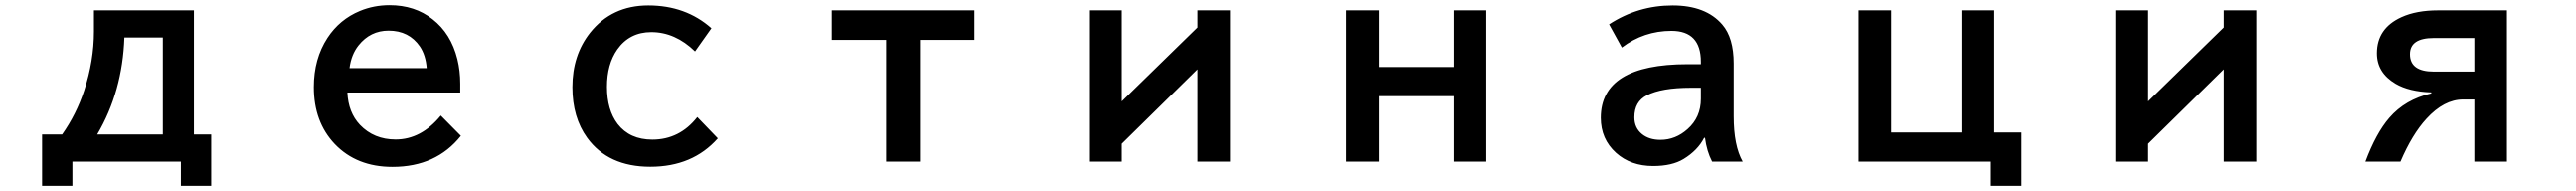

<svg xmlns="http://www.w3.org/2000/svg" viewBox="-20 -605 10040 744"><path d="M346.2 -564.9H735.8V-81.1H803.2V119.1H685.1V24.9H262.2V119.1H144V-81.1H222.2Q277.8 -160.2 308.1 -252.4Q346.2 -368.7 346.2 -482.9ZM614.7 -459H464.8Q457.5 -248.5 358.9 -81.1H614.7Z M1773.9 -244.6H1334Q1337.4 -167 1382.8 -118.7Q1437.5 -61.5 1522 -61.5Q1621.6 -61.5 1698.2 -154.8L1776.4 -75.7Q1680.2 45.4 1509.8 45.4Q1370.1 45.4 1284.7 -43.9Q1203.1 -129.9 1203.1 -265.6Q1203.1 -376 1256.3 -457.5Q1303.7 -529.8 1382.8 -562.5Q1437 -585 1498.5 -585Q1596.7 -585 1666 -530.3Q1737.8 -474.6 1762.7 -374.5Q1773.9 -329.1 1773.9 -278.8ZM1643.1 -339.8Q1639.2 -390.1 1616.7 -423.8Q1574.2 -485.8 1494.6 -485.8Q1423.3 -485.8 1377.4 -428.2Q1349.1 -392.6 1342.3 -339.8Z M2777.8 -65.9Q2679.7 44.9 2514.6 44.9Q2350.6 44.9 2268.6 -67.9Q2210.9 -147.5 2210.9 -265.6Q2210.9 -390.1 2279.8 -477.5Q2364.7 -584 2506.8 -584Q2652.8 -584 2752.9 -495.1L2689 -404.8Q2611.8 -480 2518.6 -480Q2433.6 -480 2385.7 -412.1Q2345.7 -354.5 2345.7 -267.1Q2345.7 -176.8 2387.2 -122.1Q2434.6 -61 2522.5 -61Q2628.9 -61 2697.8 -148.9Z M3222.2 -564.9H3778.3V-449.7H3565.9V24.9H3434.1V-449.7H3222.2Z M4225.1 -564.9H4353V-210L4647.9 -498V-564.9H4774.9V24.9H4647.9V-335L4353 -44.9V24.9H4225.1Z M5227.1 -564.9H5355V-344.2H5645V-564.9H5772.9V24.9H5645V-230.5H5355V24.9H5227.1Z M6609.4 -355V-364.3Q6609.4 -484.9 6494.6 -484.9Q6387.2 -484.9 6301.3 -419.9L6251.5 -510.3Q6364.3 -584 6499 -584Q6628.9 -584 6692.9 -509.3Q6737.3 -458 6737.3 -357.9V-151.9Q6737.3 -37.6 6772.5 24.9H6653.3Q6632.3 -15.6 6625.5 -67.9H6622.1Q6597.2 -19 6542 14.6Q6497.1 42 6423.3 42Q6335.9 42 6278.8 -9.3Q6219.2 -63 6219.2 -146Q6219.2 -355 6557.1 -355ZM6609.4 -263.2H6570.3Q6456.1 -263.2 6398.9 -233.9Q6350.1 -209 6350.1 -147.9Q6350.1 -106.9 6379.4 -83Q6407.2 -60.1 6451.7 -60.1Q6510.7 -60.1 6557.6 -102.1Q6609.4 -147.9 6609.4 -220.2Z M7224.1 -564.9H7351.1V-88.9H7625V-564.9H7752.9V-88.9H7858.9V119.1H7739.7V24.9H7224.1Z M8225.1 -564.9H8353V-210L8647.9 -498V-564.9H8774.9V24.9H8647.9V-335L8353 -44.9V24.9H8225.1Z M9751 -564.9V24.9H9624V-217.3H9580.1Q9505.9 -217.3 9437.5 -142.6Q9381.3 -81.5 9335.9 24.9H9199.2Q9240.7 -86.4 9292.5 -146Q9354.5 -217.8 9456.1 -241.2V-245.1Q9369.6 -248 9316.9 -278.8Q9244.1 -321.8 9244.1 -397.5Q9244.1 -494.6 9339.4 -538.1Q9397.9 -564.9 9482.9 -564.9ZM9624 -457H9465.8Q9373 -457 9373 -394Q9373 -326.2 9465.8 -326.2H9624Z"/></svg>

Font: FORM UDPGothic
Style: Bold
Weight: 700
Foundry: Pronama LLC
Version: Version 1.051